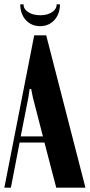

<svg xmlns="http://www.w3.org/2000/svg" viewBox="-30 -861 412 881"><path d="M127 -699H182L362 0H228L174 -207H60L20 0H-10ZM100 -413 65 -235H167L121 -413L113 -453H106ZM230 -841H245Q245 -797 219.5 -769Q194 -741 154 -741Q114 -741 88.5 -769Q63 -797 63 -841H78Q78 -819 100 -805Q122 -791 155 -791Q187 -791 208.5 -805Q230 -819 230 -841Z"/></svg>

Font: Moniqa Black Heading
Style: Regular
Weight: 900
Designer: Rajesh Rajput
Foundry: Rajesh Rajput
Version: Version 1.000